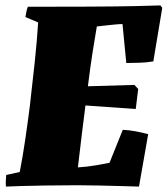

<svg xmlns="http://www.w3.org/2000/svg" viewBox="-20 -685 620 710"><path d="M2 5Q1 -6 1.5 -17Q2 -28 3 -38L53 -49Q64 -105 73.5 -170Q83 -235 90 -290Q99 -367 108 -451Q117 -535 121 -602L74 -622Q76 -632 77.5 -641Q79 -650 83 -660Q208 -660 310.5 -660.5Q413 -661 481.5 -662.5Q550 -664 573 -665L580 -656L547 -458Q524 -454 497 -453Q470 -452 447 -452L433 -596Q421 -596 401 -594Q381 -592 363 -590Q345 -588 338 -587Q330 -541 322 -489.5Q314 -438 305 -366L477 -371L491 -356L482 -282Q440 -285 389.5 -288.5Q339 -292 296 -295Q290 -248 283 -191.5Q276 -135 268 -66Q302 -68 336.5 -74Q371 -80 385 -83L434 -205Q457 -204 481 -199.5Q505 -195 528 -189L494 5Q466 4 426.5 3Q387 2 345 1Q303 0 265 0Q202 0 147.5 1Q93 2 55 3Q17 4 2 5Z"/></svg>

Font: Labrada Black
Style: Italic
Weight: 900
Italic angle: -7°
Designer: Mercedes Jáuregui
Foundry: Omnibus-Type Team
Version: Version 1.000; ttfautohint (v1.8.4.7-5d5b)